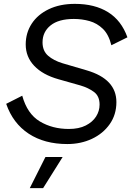

<svg xmlns="http://www.w3.org/2000/svg" viewBox="-20 -736 679 993"><path d="M328 9Q210 9 128.5 -44.5Q47 -98 12 -199L95 -241Q121 -147 186 -108Q251 -69 336 -69Q388 -69 423.5 -87Q459 -105 477 -133.5Q495 -162 495 -195Q495 -239 466 -260.5Q437 -282 396 -294L283 -326Q201 -349 157 -395.5Q113 -442 113 -506Q113 -566 144 -613.5Q175 -661 232.5 -688.5Q290 -716 367 -716Q470 -716 539 -673Q608 -630 639 -543L556 -502Q542 -558 512 -587Q482 -616 443 -627Q404 -638 362 -638Q283 -638 241.5 -604.5Q200 -571 200 -517Q200 -473 228.5 -448Q257 -423 303 -409L429 -372Q582 -327 582 -208Q582 -143 547.5 -94Q513 -45 455.5 -18Q398 9 328 9ZM304 76 203 237H134L215 76Z"/></svg>

Font: Prodigy Sans
Style: Italic
Weight: 400
Italic angle: -13°
Designer: Wei Huang
Foundry: Wei Huang
Version: Version 1.003; ttfautohint (v1.8.3)